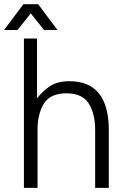

<svg xmlns="http://www.w3.org/2000/svg" viewBox="-41 -909 622 929"><path d="M419.4 0V-279.3Q419.4 -359.4 388.2 -408.4Q356.9 -457.5 280.3 -457.5Q203.1 -457.5 171.9 -408.4Q140.6 -359.4 140.6 -279.3V0H74.7V-722.7H138.2V-433.1Q163.6 -466.8 200 -491.5Q236.3 -516.1 294.9 -516.1Q485.4 -516.1 485.4 -279.3V0ZM43.5 -763.7H-21.5L72.3 -888.7H143.6L237.3 -763.7H172.4L107.9 -844.2Z"/></svg>

Font: Giphurs Light
Style: Regular
Weight: 300
Version: Version 0.920; ttfautohint (v1.8.4.7-5d5b)